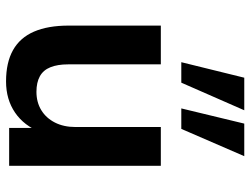

<svg xmlns="http://www.w3.org/2000/svg" viewBox="-114 -684 808 619"><g transform="rotate(90 289.5 -374.0)"><path d="M242 10Q181 10 141 -12.5Q101 -35 81.5 -80Q62 -125 62 -192V-489H187V-190Q187 -156 196.3 -133Q205.5 -110 225.4 -99Q245.3 -88 275.4 -88Q309 -88 334.5 -103.5Q360 -119 374.5 -147.4Q389 -175.9 389 -214V-489H514V0H392V-102H406Q385 -48 342.5 -19Q300 10 242 10ZM329 -555 378 -758H483L395 -555ZM180 -555 230 -758H335L246 -555Z"/></g></svg>

Font: Nunito Sans 12pt ExtraLight
Style: Regular
Weight: 200
Version: Version 3.101;gftools[0.9.27]